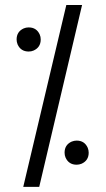

<svg xmlns="http://www.w3.org/2000/svg" viewBox="-20 -726 420 762"><path d="M45.9 -569.3Q45.9 -600.6 74.2 -613.3Q83 -617.2 93.8 -617.2Q125 -617.2 137.7 -588.9Q141.6 -580.1 141.6 -569.3Q141.6 -538.1 113.3 -525.4Q104.5 -521.5 93.8 -521.5Q62.5 -521.5 49.8 -549.8Q45.9 -559.6 45.9 -569.3ZM72.3 15.6 243.2 -706.1H305.7L135.7 15.6ZM236.3 -120.1Q236.3 -151.4 264.6 -164.1Q274.4 -168 284.2 -168Q315.4 -168 328.1 -139.6Q332 -129.9 332 -120.1Q332 -88.9 303.7 -76.2Q293.9 -72.3 284.2 -72.3Q252.9 -72.3 240.2 -100.6Q236.3 -109.4 236.3 -120.1Z"/></svg>

Font: Post No Bills Colombo
Style: Medium
Weight: 600
Designer: Kosala Senevirathne, Siva Puranthara, Lasantha Premarathna, Tharique Azeez
Foundry: Mooniak
Version: Version 1.220 ; ttfautohint (v1.5)